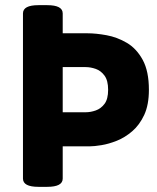

<svg xmlns="http://www.w3.org/2000/svg" viewBox="-20 -722 610 744"><path d="M129 2Q69 2 69 -30V-670Q69 -702 129 -702H163Q223 -702 223 -670V-593H319Q352 -593 393 -585.5Q434 -578 471.5 -556Q509 -534 533 -490Q557 -446 557 -374Q557 -316 539 -277Q521 -238 492.5 -213.5Q464 -189 432.5 -176.5Q401 -164 373 -159.5Q345 -155 329 -155H223V-30Q223 2 163 2ZM223 -287H312Q331 -287 351 -294Q371 -301 385 -319.5Q399 -338 399 -374Q399 -410 385 -429Q371 -448 351 -455Q331 -462 312 -462H223Z"/></svg>

Font: Asap
Style: Bold
Weight: 700
Designer: Pablo Cosgaya
Foundry: Omnibus-Type
Version: Version 3.001; ttfautohint (v1.8.3)